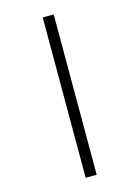

<svg xmlns="http://www.w3.org/2000/svg" viewBox="-145 -839 841 1159"><g transform="rotate(-15 275.5 -259.0)"><path d="M241.2 242.2H310.1V-759.8H241.2Z"/></g></svg>

Font: Samim
Style: Regular
Weight: 400
Foundry: DejaVu fonts team - Redesigned by Saber Rastikerdar
Version: Version 4.0.5